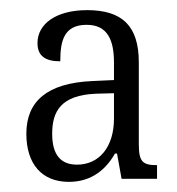

<svg xmlns="http://www.w3.org/2000/svg" viewBox="-20 -739 349 379"><path d="M116 -380C162 -380 190 -406 207 -436H211L220 -386H290V-413C261 -413 254 -420 254 -455V-616C254 -689 220 -719 152 -719C91 -719 54 -692 54 -654C54 -628 70 -618 99 -618C99 -658 106 -690 151 -690C193 -690 205 -659 205 -615V-581L162 -579C73 -575 32 -539 32 -475C32 -416 62 -380 116 -380ZM132 -414C101 -414 83 -432 83 -475C83 -520 101 -551 169 -554L205 -555V-505C205 -449 176 -414 132 -414Z"/></svg>

Font: Noto Serif Thai Condensed Light
Style: Regular
Weight: 300
Width: 3
Designer: Monotype Design Team
Foundry: Monotype Imaging Inc.
Version: Version 2.002